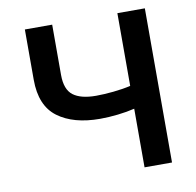

<svg xmlns="http://www.w3.org/2000/svg" viewBox="-81 -810 909 892"><g transform="rotate(-10 374.0 -363.5)"><path d="M659.4 0H529.8V-276.6Q494.3 -267.8 450.1 -262.8Q405.9 -257.8 366.1 -257.8Q240.8 -257.8 167.1 -312.5Q93.4 -367.2 93.4 -490.1V-727.3H222.3V-490.1Q222.3 -421.2 258.3 -393.8Q294.4 -366.5 366.1 -366.5Q402.7 -366.5 448.2 -371.1Q493.6 -375.7 529.8 -384.2V-727.3H659.4Z"/></g></svg>

Font: Linik Sans SemiBold
Style: Regular
Weight: 600
Designer: Rasmus Andersson (font), Cristiano Sobral (main changes)
Foundry: rsms
Version: Version 3.018;June 1, 2022;FontCreator 14.0.0.2814 64-bit; t